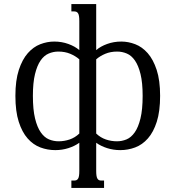

<svg xmlns="http://www.w3.org/2000/svg" viewBox="-20 -736 873 955"><path d="M689.5 -259.3Q689.5 -324.7 679 -367.4Q668.5 -410.2 651.1 -435.1Q633.8 -460 610.8 -469.7Q587.9 -479.5 563 -479.5Q529.8 -479.5 503.7 -468.5Q477.5 -457.5 458.5 -440.9V-71.8Q480 -51.3 506.8 -42.2Q533.7 -33.2 561.5 -33.2Q586.4 -33.2 609.4 -42.7Q632.3 -52.2 650.1 -77.6Q668 -103 678.7 -147Q689.5 -190.9 689.5 -259.3ZM143.6 -259.3Q143.6 -190.9 154.3 -147Q165 -103 182.9 -77.6Q200.7 -52.2 223.6 -42.7Q246.6 -33.2 271.5 -33.2Q299.3 -33.2 326.2 -42.2Q353 -51.3 374.5 -71.8V-440.9Q355.5 -457.5 329.3 -468.5Q303.2 -479.5 270 -479.5Q245.1 -479.5 222.2 -469.7Q199.2 -460 181.9 -435.1Q164.6 -410.2 154.1 -367.4Q143.6 -324.7 143.6 -259.3ZM374.5 -630.9Q374.5 -646 373 -655.3Q371.6 -664.6 368.2 -669.9Q364.7 -675.3 359.9 -677.2Q355 -679.2 348.6 -679.2H335V-715.8H458.5V-486.8Q480 -505.4 512.9 -517.3Q545.9 -529.3 583.5 -529.3Q618.2 -529.3 652.6 -516.1Q687 -502.9 714.6 -471.7Q742.2 -440.4 759.3 -388.4Q776.4 -336.4 776.4 -259.3Q776.4 -182.1 759.8 -130.4Q743.2 -78.6 715.6 -47.4Q688 -16.1 652.3 -2.7Q616.7 10.7 578.1 10.7Q543.9 10.7 512.7 0.7Q481.4 -9.3 458.5 -25.9V113.8Q458.5 128.9 460 138.2Q461.4 147.5 464.8 152.8Q468.3 158.2 472.9 160.2Q477.5 162.1 484.4 162.1H497.6V198.7H335V162.1H348.6Q355 162.1 359.9 160.2Q364.7 158.2 368.2 152.8Q371.6 147.5 373 138.2Q374.5 128.9 374.5 113.8V-25.9Q351.6 -9.3 320.3 0.7Q289.1 10.7 254.9 10.7Q216.3 10.7 180.7 -2.7Q145 -16.1 117.4 -47.4Q89.8 -78.6 73.2 -130.4Q56.6 -182.1 56.6 -259.3Q56.6 -336.4 73.7 -388.4Q90.8 -440.4 118.4 -471.7Q146 -502.9 180.4 -516.1Q214.8 -529.3 249.5 -529.3Q287.1 -529.3 320.1 -517.3Q353 -505.4 374.5 -486.8Z"/></svg>

Font: Arian Grqi
Style: Regular
Weight: 400
Designer: Ruben Hakobyan (Tarumian)
Foundry: Ruben Hakobyan (Tarumian)
Version: Version 1.003